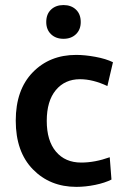

<svg xmlns="http://www.w3.org/2000/svg" viewBox="-20 -726 497 756"><path d="M299.8 -85.9Q353.5 -85.9 412.1 -106.9L418.9 -19Q393.1 -5.9 354.7 2Q316.4 9.8 280.8 9.8Q176.8 9.8 109.4 -59.3Q42 -128.4 42 -251Q42 -372.1 108.6 -440.9Q175.3 -509.8 279.8 -509.8Q314.5 -509.8 355.7 -502.2Q397 -494.6 424.8 -481L402.8 -387.2Q345.7 -414.1 294.9 -414.1Q235.4 -414.1 199.7 -371.1Q164.1 -328.1 164.1 -250Q164.1 -171.9 200.4 -128.9Q236.8 -85.9 299.8 -85.9ZM162.1 -639.2Q162.1 -670.4 180.9 -688.2Q199.7 -706.1 230 -706.1Q260.3 -706.1 279.1 -688.2Q297.9 -670.4 297.9 -639.2Q297.9 -609.4 279.1 -591.3Q260.3 -573.2 230 -573.2Q199.7 -573.2 180.9 -591.3Q162.1 -609.4 162.1 -639.2Z"/></svg>

Font: LT Hoop SemBd
Style: Regular
Weight: 600
Designer: Daniel Lyons
Foundry: LyonsType
Version: Version 1.000